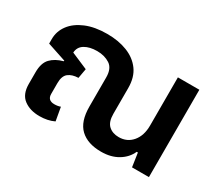

<svg xmlns="http://www.w3.org/2000/svg" viewBox="-100 -752 1126 984"><g transform="rotate(30 463.0 -259.5)"><path d="M201 10Q145 10 108.5 -17.5Q72 -45 72 -106V-175Q72 -230 98 -257Q124 -284 169 -296L170 -300L59 -337V-364Q59 -410 87 -447.5Q115 -485 167.5 -507Q220 -529 293 -529Q360 -529 412 -508.5Q464 -488 494 -447Q524 -406 524 -342V-190Q524 -142 547 -121Q570 -100 607 -100Q656 -100 686.5 -136Q717 -172 717 -232V-517H844V0H744L732 -81H725Q707 -40 665.5 -15Q624 10 566 10Q486 10 442.5 -31Q399 -72 399 -161V-333Q399 -386 367.5 -406.5Q336 -427 292 -427Q248 -427 219.5 -410Q191 -393 189 -359L287 -317L277 -260Q240 -259 218.5 -242Q197 -225 197 -183V-119Q197 -81 237 -81Q258 -81 273 -87L287 -8Q250 10 201 10Z"/></g></svg>

Font: Noto Sans Thai UI SemBd
Style: Regular
Weight: 600
Designer: Monotype Design Team
Foundry: Monotype Imaging Inc.
Version: Version 2.000;GOOG;noto-source:20170915:90ef993387c0